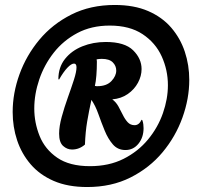

<svg xmlns="http://www.w3.org/2000/svg" viewBox="-20 -746 798 773"><path d="M331 7Q253 7 196.5 -17.5Q140 -42 103.5 -84.5Q67 -127 49 -181Q31 -235 31 -295Q31 -371 58.5 -447Q86 -523 138.5 -586Q191 -649 267.5 -687.5Q344 -726 442 -726Q520 -726 576.5 -701.5Q633 -677 669.5 -634.5Q706 -592 724 -538Q742 -484 742 -424Q742 -349 714.5 -272.5Q687 -196 634.5 -133Q582 -70 505.5 -31.5Q429 7 331 7ZM342 -77Q419 -77 477.5 -106.5Q536 -136 576 -184.5Q616 -233 636 -290.5Q656 -348 656 -403Q656 -464 631 -519Q606 -574 554 -608.5Q502 -643 422 -643Q348 -643 291.5 -613Q235 -583 196.5 -534Q158 -485 138 -426Q118 -367 118 -309Q118 -252 139.5 -198.5Q161 -145 210.5 -111Q260 -77 342 -77ZM485 -142Q454 -142 434.5 -164.5Q415 -187 401.5 -220Q388 -253 376 -287Q364 -321 348 -344Q338 -298 331 -257Q324 -216 322 -164Q299 -144 270 -144Q250 -144 234 -158.5Q218 -173 218 -208Q218 -237 228.5 -275.5Q239 -314 253 -353Q267 -392 277.5 -424.5Q288 -457 288 -475Q288 -490 278 -490Q267 -490 251 -473Q235 -456 218 -426L215 -427Q215 -475 241.5 -508.5Q268 -542 311.5 -559.5Q355 -577 406 -577Q482 -577 516 -543.5Q550 -510 550 -468Q550 -440 535.5 -413Q521 -386 494.5 -367.5Q468 -349 432 -346Q447 -335 456.5 -318Q466 -301 474.5 -283.5Q483 -266 494 -254Q505 -242 522 -242Q540 -242 550 -264L553 -262Q556 -254 557 -245.5Q558 -237 558 -230Q558 -193 537.5 -167.5Q517 -142 485 -142ZM372 -399Q409 -399 428.5 -419.5Q448 -440 448 -462Q448 -481 434 -495Q420 -509 390 -509Q384 -509 379 -508.5Q374 -508 369 -507Q370 -503 370 -499Q370 -495 370 -495Q370 -468 368 -442.5Q366 -417 362 -400Q366 -399 369 -399Q372 -399 372 -399Z"/></svg>

Font: Agbalumo
Style: Regular
Weight: 400
Designer: Raphael Alegbeleye
Foundry: Sorkin Type Co.
Version: Version 1.000; ttfautohint (v1.8.4)